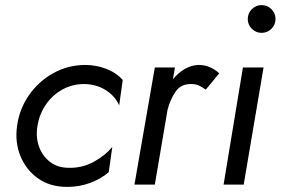

<svg xmlns="http://www.w3.org/2000/svg" viewBox="-20 -725 1102 754"><path d="M127 -230Q120 -187 133 -150Q146 -113 176 -89.5Q206 -66 251 -66Q304 -65 349 -90Q394 -115 421 -148L407 -49Q376 -22 333.5 -6.5Q291 9 244 9Q177 9 130 -24Q83 -57 60.5 -111.5Q38 -166 47 -230Q56 -297 93.5 -351Q131 -405 188 -437Q245 -469 313 -470Q357 -470 396.5 -455Q436 -440 462 -411L448 -311Q432 -348 394.5 -371.5Q357 -395 307 -395Q261 -394 222.5 -372Q184 -350 159 -312.5Q134 -275 127 -230Z M788 -373Q774 -383 761.5 -389Q749 -395 732 -395Q690 -396 669 -364.5Q648 -333 638 -294L588 0H508L588 -460H667L659 -414Q680 -439 705.5 -454Q731 -469 760 -470Q805 -470 841 -437Z M953 -650Q953 -673 969 -689Q985 -705 1007 -705Q1030 -705 1046 -689Q1062 -673 1062 -650Q1062 -628 1046 -612Q1030 -596 1007 -596Q985 -596 969 -612Q953 -628 953 -650ZM934 -460H1015L937 0H858Z"/></svg>

Font: Jost*
Style: Italic
Weight: 400
Italic angle: -10°
Version: Version 3.7